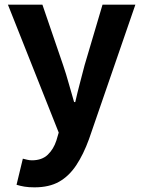

<svg xmlns="http://www.w3.org/2000/svg" viewBox="-20 -580 614 824"><path d="M128 224Q103 224 85 221Q67 218 51 213L78 101Q86 103 96.5 105.5Q107 108 117 108Q160 108 185 84Q210 60 222 23L232 -11L14 -560H162L251 -300Q264 -262 275 -222Q286 -182 298 -142H303Q312 -182 322.5 -221.5Q333 -261 343 -300L420 -560H561L362 17Q338 83 307 129.5Q276 176 233.5 200Q191 224 128 224Z"/></svg>

Font: Noto Sans KR Thin
Style: Bold
Weight: 700
Version: Version 2.004-H2;hotconv 1.0.118;makeotfexe 2.5.65603